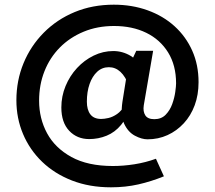

<svg xmlns="http://www.w3.org/2000/svg" viewBox="-20 -623 918 820"><path d="M361 -29Q309 -29 275.5 -64.5Q242 -100 242 -164Q242 -212 260 -255.5Q278 -299 309 -332.5Q340 -366 380 -385.5Q420 -405 464 -405Q544 -405 604 -320L531 -256Q516 -296 494.5 -316Q473 -336 445 -336Q416 -336 395 -316.5Q374 -297 362.5 -264Q351 -231 351 -189Q351 -154 366 -134.5Q381 -115 412 -115Q425 -115 443 -119Q461 -123 480 -136Q499 -149 513 -175L531 -170Q523 -121 497 -89.5Q471 -58 435.5 -43.5Q400 -29 361 -29ZM466 -603Q544 -603 610.5 -579Q677 -555 725.5 -511Q774 -467 801 -406.5Q828 -346 828 -272Q828 -218 811.5 -173.5Q795 -129 765 -96.5Q735 -64 695.5 -46Q656 -28 610 -28Q585 -28 556 -43.5Q527 -59 510.5 -94Q494 -129 503 -189L525 -327L562 -406H634L594 -173Q590 -147 600.5 -130.5Q611 -114 639 -114Q669 -114 687.5 -133Q706 -152 715.5 -178.5Q725 -205 728.5 -230Q732 -255 732 -267Q732 -344 698 -399Q664 -454 604.5 -483Q545 -512 467 -512Q396 -512 337 -487.5Q278 -463 235.5 -420Q193 -377 170 -319Q147 -261 147 -193Q147 -117 181 -54Q215 9 285 47.5Q355 86 462 86Q507 86 554.5 78.5Q602 71 646 55L680 130Q626 152 571 164.5Q516 177 454 177Q362 177 287.5 148Q213 119 160 68Q107 17 78.5 -50.5Q50 -118 50 -195Q50 -279 80.5 -353Q111 -427 167 -483.5Q223 -540 299 -571.5Q375 -603 466 -603Z"/></svg>

Font: Ysabeau
Style: Bold
Weight: 700
Designer: Christian Thalmann (Catharsis Fonts)
Version: Version 2.000;gftools[0.9.27.dev2+g8671c4b]